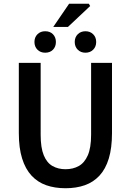

<svg xmlns="http://www.w3.org/2000/svg" viewBox="-20 -988 695 1020"><path d="M328 12Q271 12 225.5 -4Q180 -20 147.5 -55Q115 -90 97.5 -146Q80 -202 80 -281V-654H196V-272Q196 -203 212.5 -163Q229 -123 259 -106Q289 -89 328 -89Q368 -89 398.5 -106Q429 -123 446.5 -163Q464 -203 464 -272V-654H575V-281Q575 -202 558 -146Q541 -90 508.5 -55Q476 -20 430.5 -4Q385 12 328 12ZM220 -708Q195 -708 179 -724Q163 -740 163 -765Q163 -790 179 -806Q195 -822 220 -822Q246 -822 261.5 -806Q277 -790 277 -765Q277 -740 261.5 -724Q246 -708 220 -708ZM434 -708Q409 -708 393 -724Q377 -740 377 -765Q377 -790 393 -806Q409 -822 434 -822Q459 -822 475 -806Q491 -790 491 -765Q491 -740 475 -724Q459 -708 434 -708ZM263 -845 347 -968H452L459 -956L341 -845Z"/></svg>

Font: Source Sans 3 ExtraLight SemiBold
Style: Regular
Weight: 600
Version: Version 3.052;hotconv 1.1.0;makeotfexe 2.6.0